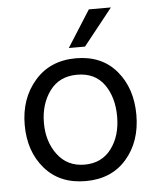

<svg xmlns="http://www.w3.org/2000/svg" viewBox="-52 -761 666 815"><g transform="rotate(-5 281.0 -353.5)"><path d="M327 -560H258L357 -716H451ZM283 -444Q207 -444 166 -388Q125 -332 125 -252Q125 -172 167 -116.5Q209 -61 282 -61Q355 -61 396 -115.5Q437 -170 437 -252.5Q437 -335 398 -389.5Q359 -444 283 -444ZM284 -514Q394 -514 456.5 -440Q519 -366 519 -252.5Q519 -139 455 -65Q391 9 280.5 9Q170 9 106.5 -64.5Q43 -138 43 -250.5Q43 -363 108.5 -438.5Q174 -514 284 -514Z"/></g></svg>

Font: Hind Kochi
Style: Regular
Weight: 400
Designer: Dhruvi Tolia
Foundry: Indian Type Foundry
Version: Version 0.702;PS 1.0;hotconv 1.0.81;makeotf.lib2.5.63406